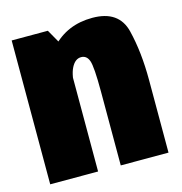

<svg xmlns="http://www.w3.org/2000/svg" viewBox="-93 -684 728 769"><g transform="rotate(-15 271.0 -300.0)"><path d="M22 0H220.5V-511L172 -596.5H22ZM314.5 0H512.5V-301.5Q512.5 -417 489.8 -508.8Q467 -600.5 357 -600.5Q252 -600.5 185.8 -528.2Q119.5 -456 119.5 -361L217 -338Q217 -398.5 232.5 -429.2Q248 -460 273 -460Q296 -460 305.2 -435Q314.5 -410 314.5 -306Z"/></g></svg>

Font: Anybody Condensed Black
Style: Regular
Weight: 900
Width: 3
Designer: Tyler Finck
Foundry: Etcetera Type Company
Version: Version 1.113;gftools[0.9.25]